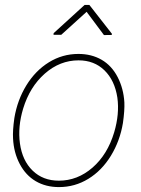

<svg xmlns="http://www.w3.org/2000/svg" viewBox="-20 -760 579 790"><path d="M440.4 -621.1 439.9 -616.2 407.7 -615.7 336.4 -711.4 231.9 -616.7H200.2L200.7 -623.5L328.1 -739.7H347.7ZM39.1 -274.4Q51.3 -348.1 88.4 -408.7Q125.5 -469.2 181.2 -503.7Q236.8 -538.1 302.7 -538.1Q356.4 -538.1 397.9 -514.2Q439.5 -490.2 463.9 -443.1Q488.3 -396 491.7 -338.9Q493.2 -305.7 485.8 -253.9Q473.6 -180.2 436.3 -119.1Q398.9 -58.1 343.5 -24.2Q288.1 9.8 222.7 9.8Q168.5 9.8 127.2 -14.4Q85.9 -38.6 61.3 -85.2Q36.6 -131.8 33.7 -189.9Q31.7 -222.7 39.1 -274.4ZM62 -169.9Q71.8 -99.1 114.3 -57.9Q156.7 -16.6 222.2 -16.6Q298.8 -16.6 360.6 -70.3Q422.4 -124 449.7 -215.3Q472.2 -291 462.9 -358.4Q452.1 -429.2 409.9 -470.5Q367.7 -511.7 303.2 -511.7Q226.6 -511.7 164.6 -457.3Q102.5 -402.8 75.2 -313Q52.7 -238.3 62 -169.9Z"/></svg>

Font: TypoPRO Roboto
Style: Italic
Weight: 250
Italic angle: -12°
Designer: Google
Version: Version 2.136; 2016